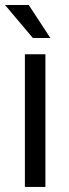

<svg xmlns="http://www.w3.org/2000/svg" viewBox="-25 -736 272 756"><path d="M104.3 -586.4 -5.2 -716.3H88.2L173.3 -586.4ZM73 0V-522.2H153.8V0Z"/></svg>

Font: Puralecka Narrow
Style: Regular
Weight: 400
Designer: Hector Gatti, Marcela Romero, Pablo Cosgaya and Nicolas Silva
Version: Version 1.004;PS 001.004;hotconv 1.0.70;makeotf.lib2.5.58329